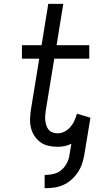

<svg xmlns="http://www.w3.org/2000/svg" viewBox="-20 -755 540 998"><path d="M212 223V154H221Q242 154 263 148Q284 142 301 127Q318 112 328 92Q338 72 341 51L351 -8Q334 1 315.5 4.5Q297 8 279 8Q254 8 230.5 2.5Q207 -3 188.5 -17Q170 -31 157.5 -51Q145 -71 140 -94.5Q135 -118 136.5 -143Q138 -168 142 -193L184 -450H94V-520H196L231 -735H309L274 -520H444V-450H262L218 -181Q216 -168 215 -154.5Q214 -141 215.5 -128Q217 -115 221 -102.5Q225 -90 233 -80.5Q241 -71 253.5 -66.5Q266 -62 279 -62Q298 -62 315.5 -71Q333 -80 346 -95Q359 -110 367 -128Q375 -146 380 -164L450 -143L418 51Q414 74 406.5 96.5Q399 119 385.5 139.5Q372 160 353.5 177Q335 194 313 204.5Q291 215 267.5 219Q244 223 222 223Z"/></svg>

Font: Iosevka SS18
Style: Italic
Weight: 400
Italic angle: -9°
Monospace: yes
Designer: Belleve Invis
Foundry: Belleve Invis
Version: Version 25.1.1; ttfautohint (v1.8.4)